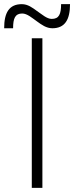

<svg xmlns="http://www.w3.org/2000/svg" viewBox="-85 -904 357 924"><path d="M68 0H119V-720H68ZM-65 -768H-22C-22 -816 -12 -839 22 -839C46 -839 70 -817 93 -801C115 -785 138 -768 167 -768C227 -768 252 -809 252 -884H209C209 -836 199 -813 164 -813C140 -813 117 -835 93 -851C71 -867 49 -884 20 -884C-41 -884 -65 -843 -65 -768Z"/></svg>

Font: Aspekta 200
Style: Regular
Weight: 200
Designer: Ivo Dolenc
Version: Version 2.000